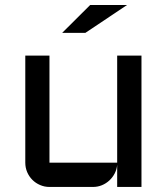

<svg xmlns="http://www.w3.org/2000/svg" viewBox="-20 -740 660 760"><path d="M80.1 -520H175.8V-96.2H443.8V-520H540V0H443.8V-87.9Q442.4 -69.8 434.1 -53.7Q425.8 -37.6 412.8 -25.6Q399.9 -13.7 383.3 -6.8Q366.7 0 348.1 0H175.8Q156.2 0 138.7 -7.6Q121.1 -15.1 108.2 -28.1Q95.2 -41 87.6 -58.6Q80.1 -76.2 80.1 -96.2ZM336.9 -720.2H482.9L317.9 -609.9H226.1Z"/></svg>

Font: Aldrich [RUS by Daymarius]
Style: Regular
Weight: 400
Designer: Matthew Desmond
Foundry: Matthew Desmond
Version: Version 1.002 August 24, 2018